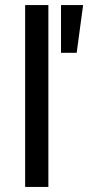

<svg xmlns="http://www.w3.org/2000/svg" viewBox="-20 -740 349 760"><path d="M79.5 0V-720H171.5V0ZM221.5 -531V-720H309L283.5 -531Z"/></svg>

Font: Geologica Light
Style: Regular
Weight: 300
Designer: Sindre Bremnes, Frode Helland
Foundry: Monokrom Skriftforlag AS
Version: Version 1.010; ttfautohint (v1.8.4.7-5d5b);gftools[0.9.28]